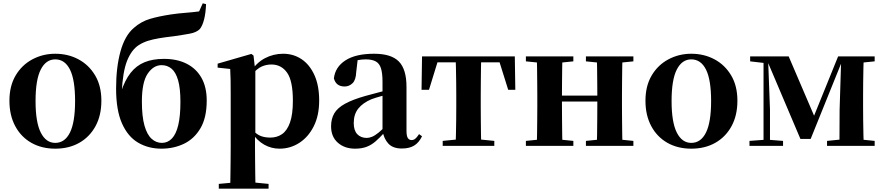

<svg xmlns="http://www.w3.org/2000/svg" viewBox="-20 -882 5345 1161"><path d="M314 17Q232 17 169.5 -18.5Q107 -54 72 -119.5Q37 -185 37 -273Q37 -362 74.5 -425.5Q112 -489 175.5 -523Q239 -557 314 -557Q391 -557 454 -523.5Q517 -490 555 -426.5Q593 -363 593 -273Q593 -184 557.5 -119Q522 -54 459.5 -18.5Q397 17 314 17ZM314 -18Q372 -18 403 -80.5Q434 -143 434 -271Q434 -400 403 -461.5Q372 -523 314 -523Q258 -523 226.5 -461.5Q195 -400 195 -271Q195 -143 226.5 -80.5Q258 -18 314 -18Z M956 17Q877 17 815 -19.5Q753 -56 717.5 -136Q682 -216 682 -347Q682 -475 708.5 -571Q735 -667 789 -713Q833 -752 887.5 -768Q942 -784 1016 -795Q1056 -801 1101.5 -804.5Q1147 -808 1184 -813L1206 -862L1226 -857Q1224 -803 1214 -764Q1204 -725 1188 -706Q1168 -686 1128 -678.5Q1088 -671 1032 -663Q979 -657 941 -650.5Q903 -644 874.5 -635Q846 -626 820 -610Q775 -581 748.5 -514.5Q722 -448 716 -322L711 -324Q735 -397 769.5 -441Q804 -485 853.5 -505.5Q903 -526 972 -526Q1051 -526 1109 -496.5Q1167 -467 1198.5 -411Q1230 -355 1230 -274Q1230 -171 1192.5 -107Q1155 -43 1093 -13Q1031 17 956 17ZM959 -18Q994 -18 1019.5 -44.5Q1045 -71 1058 -126Q1071 -181 1071 -266Q1071 -348 1057 -396.5Q1043 -445 1017.5 -466.5Q992 -488 957 -488Q908 -488 873 -436.5Q838 -385 838 -268Q838 -178 853.5 -123Q869 -68 896.5 -43Q924 -18 959 -18Z M1303 259V230L1411 220H1502L1604 230V259ZM1372 259Q1373 215 1373.5 171.5Q1374 128 1374.5 86.5Q1375 45 1375 10V-314Q1375 -364 1374.5 -396.5Q1374 -429 1372 -465L1296 -473V-497L1500 -556L1513 -546L1522 -467L1524 -462V-75L1522 -61V10Q1522 44 1522.5 85.5Q1523 127 1523.5 171Q1524 215 1525 259ZM1670 17Q1621 17 1578 -7Q1535 -31 1499 -84H1487L1507 -96Q1532 -69 1557 -59.5Q1582 -50 1615 -50Q1655 -50 1685.5 -71Q1716 -92 1733.5 -141Q1751 -190 1751 -273Q1751 -393 1716 -442.5Q1681 -492 1621 -492Q1591 -492 1563 -480Q1535 -468 1499 -427L1484 -441H1491Q1529 -502 1581 -529.5Q1633 -557 1692 -557Q1754 -557 1803 -524.5Q1852 -492 1881 -428.5Q1910 -365 1910 -274Q1910 -184 1877.5 -119Q1845 -54 1790.5 -18.5Q1736 17 1670 17Z M2127 17Q2064 17 2023 -19Q1982 -55 1982 -118Q1982 -163 2001 -196Q2020 -229 2066 -254.5Q2112 -280 2190 -302Q2229 -313 2279.5 -326Q2330 -339 2370 -349V-323Q2330 -313 2290 -302Q2250 -291 2226 -282Q2174 -260 2146.5 -225.5Q2119 -191 2119 -138Q2119 -93 2140.5 -70.5Q2162 -48 2198 -48Q2212 -48 2229.5 -55Q2247 -62 2270.5 -81Q2294 -100 2326 -136L2343 -81H2305Q2277 -50 2252 -28Q2227 -6 2197.5 5.5Q2168 17 2127 17ZM2410 16Q2356 16 2328.5 -13.5Q2301 -43 2293 -92V-95V-387Q2293 -440 2283.5 -469.5Q2274 -499 2251.5 -511Q2229 -523 2191 -523Q2166 -523 2139.5 -517.5Q2113 -512 2076 -498L2143 -523L2134 -446Q2132 -398 2111.5 -378.5Q2091 -359 2064 -359Q2012 -359 1999 -408Q2007 -477 2069 -517Q2131 -557 2242 -557Q2346 -557 2392 -510Q2438 -463 2438 -357V-91Q2438 -60 2446 -47.5Q2454 -35 2469 -35Q2481 -35 2491 -43Q2501 -51 2514 -71L2532 -58Q2513 -19 2484 -1.5Q2455 16 2410 16Z M2529 -339 2532 -541H3093L3096 -339H3053L2990 -540L3061 -505H2564L2636 -540L2574 -339ZM2657 0V-30L2767 -41H2859L2969 -30V0ZM2735 0Q2736 -26 2737 -68Q2738 -110 2738.5 -156Q2739 -202 2739 -236V-305Q2739 -339 2738.5 -385Q2738 -431 2737 -473.5Q2736 -516 2735 -541H2890Q2889 -516 2888.5 -473.5Q2888 -431 2887.5 -385Q2887 -339 2887 -305V-236Q2887 -202 2887.5 -156Q2888 -110 2888.5 -68Q2889 -26 2890 0Z M3225 0Q3227 -26 3227.5 -68Q3228 -110 3228.5 -156Q3229 -202 3229 -236V-305Q3229 -339 3228.5 -385Q3228 -431 3227.5 -473.5Q3227 -516 3225 -541H3381Q3380 -516 3379.5 -473Q3379 -430 3378.5 -382Q3378 -334 3378 -295V-273Q3378 -220 3378.5 -166.5Q3379 -113 3379.5 -69.5Q3380 -26 3381 0ZM3588 0Q3590 -26 3590.5 -69.5Q3591 -113 3591.5 -166.5Q3592 -220 3592 -273V-295Q3592 -334 3591.5 -382Q3591 -430 3590.5 -473Q3590 -516 3588 -541H3744Q3743 -516 3742.5 -473.5Q3742 -431 3741.5 -385Q3741 -339 3741 -305V-236Q3741 -202 3741.5 -156Q3742 -110 3742.5 -68Q3743 -26 3744 0ZM3160 0V-30L3269 -41H3339L3447 -30V0ZM3160 -511V-541H3447V-511L3339 -500H3269ZM3523 0V-30L3631 -41H3702L3810 -30V0ZM3523 -511V-541H3810V-511L3702 -500H3631ZM3303 -268V-304H3666V-268Z M4160 17Q4078 17 4015.5 -18.5Q3953 -54 3918 -119.5Q3883 -185 3883 -273Q3883 -362 3920.5 -425.5Q3958 -489 4021.5 -523Q4085 -557 4160 -557Q4237 -557 4300 -523.5Q4363 -490 4401 -426.5Q4439 -363 4439 -273Q4439 -184 4403.5 -119Q4368 -54 4305.5 -18.5Q4243 17 4160 17ZM4160 -18Q4218 -18 4249 -80.5Q4280 -143 4280 -271Q4280 -400 4249 -461.5Q4218 -523 4160 -523Q4104 -523 4072.5 -461.5Q4041 -400 4041 -271Q4041 -143 4072.5 -80.5Q4104 -18 4160 -18Z M4820 -42 4620 -513H4609V-541H4749L4914 -156H4892L5048 -541H5082V-515H5073L4882 -42ZM5056 0 5057 -217 5067 -541H5203Q5202 -516 5201 -473.5Q5200 -431 5199.5 -385Q5199 -339 5199 -305V-236Q5199 -202 5199.5 -156Q5200 -110 5201 -68Q5202 -26 5203 0ZM4512 0V-30L4606 -37H4626L4715 -30V0ZM4981 0V-30L5090 -41H5160L5269 -30V0ZM4516 -511V-541H4622V-500H4611ZM4597 0V-541H4624L4636 -219V0ZM5125 -500V-541H5269V-511L5160 -500Z"/></svg>

Font: Noto Serif TC ExtraBold
Style: Regular
Weight: 800
Designer: Ryoko NISHIZUKA 西塚涼子 (kana & ideographs); Frank Grießhammer (Latin, Greek & Cyrillic); Wenlong ZHANG 张文龙 (bopomofo); San
Foundry: Adobe
Version: Version 2.002-H1;hotconv 1.1.0;makeotfexe 2.6.0